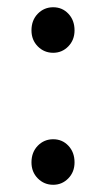

<svg xmlns="http://www.w3.org/2000/svg" viewBox="-20 -495 288 527"><path d="M184.6 -49.3Q184.6 -22.9 167.5 -5.4Q150.4 12.2 126 12.2Q101.1 12.2 83.7 -5.4Q66.4 -22.9 66.4 -49.3Q66.4 -77.1 83.7 -95Q101.1 -112.8 126 -112.8Q150.9 -112.8 167.7 -95Q184.6 -77.1 184.6 -49.3ZM184.6 -411.6Q184.6 -385.3 167.5 -367.7Q150.4 -350.1 126 -350.1Q101.1 -350.1 83.7 -367.7Q66.4 -385.3 66.4 -411.6Q66.4 -439.5 83.7 -457.3Q101.1 -475.1 126 -475.1Q150.9 -475.1 167.7 -457.3Q184.6 -439.5 184.6 -411.6Z"/></svg>

Font: Varta
Style: Regular
Weight: 400
Designer: Joana Correia, Viktoriya Grabowska, Eben Sorkin
Foundry: Sorkin Type
Version: Version 1.003; ttfautohint (v1.3) -l 8 -r 24 -G 200 -x 12 -H